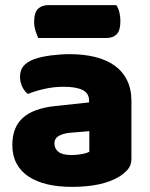

<svg xmlns="http://www.w3.org/2000/svg" viewBox="-20 -712 584 748"><path d="M260 -108Q277 -108 297.5 -111.5Q318 -115 328 -121V-201L256 -195Q228 -193 210 -183Q192 -173 192 -153Q192 -133 207.5 -120.5Q223 -108 260 -108ZM252 -501Q306 -501 350.5 -490Q395 -479 426.5 -456.5Q458 -434 475 -399.5Q492 -365 492 -318V-94Q492 -68 477.5 -51.5Q463 -35 443 -23Q378 16 260 16Q207 16 164.5 6Q122 -4 91.5 -24Q61 -44 44.5 -75Q28 -106 28 -147Q28 -216 69 -253Q110 -290 196 -299L327 -313V-320Q327 -349 301.5 -361.5Q276 -374 228 -374Q191 -374 154.5 -366Q118 -358 89 -346Q76 -355 67 -373.5Q58 -392 58 -412Q58 -438 70.5 -453.5Q83 -469 109 -480Q138 -491 177.5 -496Q217 -501 252 -501ZM129 -564Q124 -575 118.5 -591.5Q113 -608 113 -626Q113 -663 128 -677.5Q143 -692 168 -692H433Q441 -681 445 -664.5Q449 -648 449 -630Q449 -593 434.5 -578.5Q420 -564 395 -564Z"/></svg>

Font: Baloo Thambi 2 ExtraBold
Style: Regular
Weight: 800
Designer: Aadarsh Rajan and Ek Type
Foundry: Ek Type
Version: Version 1.640;hotconv 1.0.111;makeotfexe 2.5.65597; ttfautoh